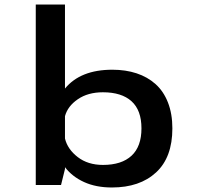

<svg xmlns="http://www.w3.org/2000/svg" viewBox="-20 -820 890 851"><path d="M138.5 0V-800H268V-427.5Q336.5 -511 478 -511Q537 -511 585.5 -495Q634 -479 669.5 -447.2Q705 -415.5 724.5 -365.5Q744 -315.5 744 -251Q744 -122.5 671.8 -55.8Q599.5 11 476 11Q405.5 11 352.8 -13Q300 -37 268 -79V-71L250.5 0ZM436 -411Q370 -411 325 -380.2Q280 -349.5 268 -305V-206Q279.5 -158.5 324.5 -123.8Q369.5 -89 436.5 -89Q519 -89 563 -129.8Q607 -170.5 607 -251Q607 -331.5 563 -371.2Q519 -411 436 -411Z"/></svg>

Font: League Mono Wide Medium
Style: Regular
Weight: 500
Width: 8
Designer: Tyler Finck
Foundry: The League of Moveable Type / Tyler Finck
Version: Version 2.210